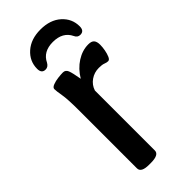

<svg xmlns="http://www.w3.org/2000/svg" viewBox="-233 -754 797 797"><g transform="rotate(-45 165.5 -356.0)"><path d="M119 2Q73 2 73 -23V-366Q73 -429 68 -457.5Q63 -486 63 -498Q63 -507 77 -512.5Q91 -518 108.5 -520Q126 -522 137 -522Q152 -522 158 -507Q164 -492 171 -451Q193 -488 226 -509Q259 -530 294 -530Q313 -530 320.5 -521Q328 -512 328 -494Q328 -480 325 -463.5Q322 -447 316.5 -434.5Q311 -422 303 -422Q295 -422 285 -426Q275 -430 256 -430Q229 -430 207.5 -415Q186 -400 178 -375V-23Q178 2 130 2ZM197 -714Q254 -714 288 -683.5Q322 -653 322 -608Q322 -581 299 -581Q283 -581 276 -597Q255 -641 197 -641Q140 -641 119 -597Q110 -581 95 -581Q72 -581 72 -608Q72 -653 106.5 -683.5Q141 -714 197 -714Z"/></g></svg>

Font: Asap Semi Condensed Medium
Style: Regular
Weight: 500
Width: 4
Designer: Pablo Cosgaya
Foundry: Omnibus-Type
Version: Version 3.001; ttfautohint (v1.8.4.7-5d5b)